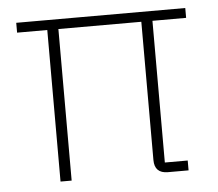

<svg xmlns="http://www.w3.org/2000/svg" viewBox="-43 -555 683 602"><g transform="rotate(-5 299.0 -254.0)"><path d="M455 -31H527V0H462Q420 0 420 -42V-477H159V0H124V-477H29V-508H561V-477H455Z"/></g></svg>

Font: IBM Plex Sans Hebrew ExtLt
Style: Regular
Weight: 200
Designer: Mike Abbink, Paul van der Laan, Pieter van Rosmalen, Yanek Iontef
Foundry: Bold Monday
Version: Version 1.3